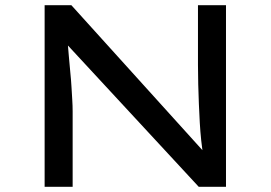

<svg xmlns="http://www.w3.org/2000/svg" viewBox="-20 -720 1043 740"><path d="M152 0V-700H255L773 -127L763 -118Q759 -146 755.5 -179Q752 -212 750 -247Q748 -282 746.5 -319.5Q745 -357 744 -395Q743 -433 743 -470V-700H851V0H746L235 -552L240 -566Q243 -533 245.5 -501.5Q248 -470 251 -441Q254 -412 255.5 -385.5Q257 -359 258.5 -335.5Q260 -312 260 -291V0Z"/></svg>

Font: Lexend Mega
Style: Regular
Weight: 400
Designer: Bonnie Shaver-Troup, Thomas Jockin
Foundry: Lexend
Version: Version 1.007